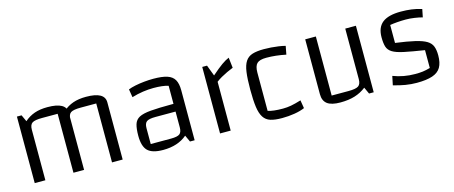

<svg xmlns="http://www.w3.org/2000/svg" viewBox="-38 -947 3294 1394"><g transform="rotate(-15 1608.5 -250.0)"><path d="M98 0V-500H133L156 -450Q190 -480 231.5 -494.5Q273 -509 329 -509Q399 -509 434 -489.5Q469 -470 469 -430V0H389V-443H272Q217 -443 197.5 -430Q178 -417 178 -380V0ZM389 0V-500L446 -450Q480 -480 521.5 -494.5Q563 -509 619 -509Q689 -509 724 -489.5Q759 -470 759 -430V0H679V-443H562Q507 -443 487.5 -430Q468 -417 468 -380V0Z M1062 9Q981 9 947 -24Q913 -57 913 -137Q913 -190 922.5 -222Q932 -254 961 -269.5Q990 -285 1049 -290Q1108 -295 1208 -295H1250V-237H1069Q1020 -237 1002.5 -224Q985 -211 985 -175V-56H1138Q1186 -56 1203 -69.5Q1220 -83 1220 -118V-431Q1178 -444 1109 -444Q1071 -444 1029.5 -438Q988 -432 945 -419L935 -480Q957 -489 989 -495.5Q1021 -502 1056.5 -505.5Q1092 -509 1125 -509Q1191 -509 1229 -496.5Q1267 -484 1283.5 -455Q1300 -426 1300 -376V0H1265L1242 -50Q1173 9 1062 9Z M1527 -500 1558 -418Q1607 -461 1638 -483Q1669 -505 1694 -515L1703 -437Q1680 -428 1656.5 -417Q1633 -406 1611 -393.5Q1589 -381 1571 -367V0H1491V-500Z M1956 9Q1902 9 1869 -1.5Q1836 -12 1817.5 -40.5Q1799 -69 1792 -119.5Q1785 -170 1785 -250Q1785 -331 1792 -381.5Q1799 -432 1817.5 -460Q1836 -488 1869.5 -498.5Q1903 -509 1956 -509Q1982 -509 2010 -507Q2038 -505 2065.5 -501Q2093 -497 2116 -491L2104 -428Q2066 -436 2029.5 -440Q1993 -444 1957 -444Q1906 -444 1886.5 -424.5Q1867 -405 1867 -357V-69Q1906 -56 1979 -56Q2010 -56 2040.5 -61.5Q2071 -67 2117 -81L2127 -20Q2095 -6 2049.5 1.5Q2004 9 1956 9Z M2646 -500V0H2611L2588 -50Q2550 -20 2503 -5.5Q2456 9 2394 9Q2327 9 2296 -14.5Q2265 -38 2265 -88V-500H2345V-56H2472Q2527 -56 2546.5 -69.5Q2566 -83 2566 -120V-500Z M2804 -370Q2804 -445 2848.5 -480Q2893 -515 2987 -515Q3029 -515 3066.5 -510Q3104 -505 3143 -493L3131 -433Q3106 -440 3071.5 -445Q3037 -450 3007 -450Q2974 -450 2943 -447.5Q2912 -445 2888 -441V-306Q2978 -294 3033.5 -281Q3089 -268 3118 -250.5Q3147 -233 3157.5 -206Q3168 -179 3168 -138Q3168 -82 3148.5 -48.5Q3129 -15 3084.5 0Q3040 15 2967 15Q2925 15 2882.5 8Q2840 1 2793 -13L2807 -80Q2885 -50 2972 -50Q3005 -50 3029 -53Q3053 -56 3085 -65V-199Q2989 -214 2932.5 -226Q2876 -238 2848.5 -255Q2821 -272 2812.5 -299Q2804 -326 2804 -370Z"/></g></svg>

Font: Changa ExtraLight Light
Style: Regular
Weight: 300
Version: Version 3.002; ttfautohint (v1.8.2)